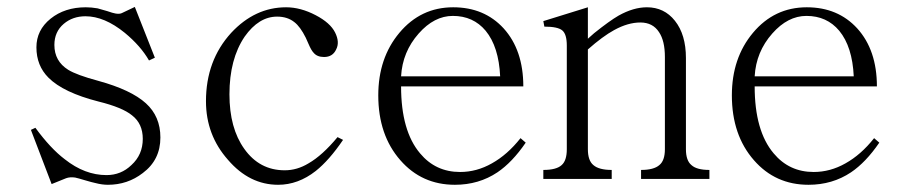

<svg xmlns="http://www.w3.org/2000/svg" viewBox="-20 -505 2540 543"><path d="M80.1 -143.6 67.4 -137.7 126 15.6 167 -1Q177.7 -4.9 192.4 -2.9Q201.2 -1 220.7 4.9Q240.2 10.7 250 12.7Q268.6 17.6 285.2 17.6Q340.8 17.6 383.8 -15.6Q433.6 -52.7 433.6 -116.2Q433.6 -175.8 392.6 -212.9Q350.6 -251 257.8 -276.4Q196.3 -293 172.9 -307.6Q133.8 -332 133.8 -377.9Q133.8 -415 160.2 -437.5Q185.5 -459 221.7 -459Q275.4 -459 333 -412.1Q377.9 -375 401.4 -334L418 -341.8L361.3 -485.4L324.2 -467.8Q317.4 -464.8 306.6 -466.8Q299.8 -467.8 283.2 -473.6Q266.6 -478.5 255.9 -481.4Q238.3 -484.4 222.7 -484.4Q163.1 -484.4 123 -452.1Q83 -419.9 83 -371.1Q83 -319.3 117.2 -285.2Q159.2 -243.2 258.8 -217.8Q326.2 -201.2 353.5 -178.7Q383.8 -155.3 383.8 -112.3Q383.8 -67.4 351.6 -38.1Q322.3 -9.8 281.2 -9.8Q219.7 -9.8 163.1 -54.7Q123 -85 80.1 -143.6Z M950.2 -109.4 934.6 -117.2Q891.6 -65.4 852.5 -43Q820.3 -23.4 785.2 -23.4Q713.9 -23.4 670.9 -84Q628.9 -142.6 628.9 -238.3Q628.9 -337.9 671.9 -401.4Q711.9 -458 763.7 -458Q793 -458 812.5 -442.4Q829.1 -429.7 844.7 -398.4L852.5 -380.9Q860.4 -362.3 867.2 -355.5Q877 -343.8 896.5 -343.8Q920.9 -343.8 930.7 -365.2Q941.4 -385.7 927.7 -413.1Q914.1 -440.4 873 -461.9Q830.1 -484.4 789.1 -484.4Q701.2 -484.4 633.8 -412.1Q562.5 -334 562.5 -218.8Q562.5 -123 625 -52.7Q685.5 17.6 766.6 17.6Q823.2 17.6 873 -21.5Q911.1 -51.8 950.2 -109.4Z M1452.1 -114.3Q1415 -67.4 1371.1 -43Q1328.1 -18.6 1281.2 -18.6Q1211.9 -18.6 1168 -71.3Q1114.3 -134.8 1114.3 -260.7H1460Q1460 -363.3 1404.3 -424.8Q1349.6 -484.4 1261.7 -484.4Q1169.9 -484.4 1109.4 -412.1Q1049.8 -340.8 1049.8 -235.4Q1049.8 -123 1112.3 -51.8Q1172.9 17.6 1266.6 17.6Q1334 17.6 1386.7 -17.6Q1428.7 -45.9 1466.8 -101.6ZM1394.5 -289.1H1114.3Q1118.2 -358.4 1164.1 -410.2Q1208 -460 1260.7 -460Q1318.4 -460 1353.5 -418Q1390.6 -373 1394.5 -289.1Z M1516.6 1H1710V-24.4Q1673.8 -24.4 1658.2 -38.1Q1642.6 -50.8 1642.6 -83V-365.2Q1684.6 -402.3 1716.8 -419.9Q1755.9 -441.4 1791 -441.4Q1826.2 -441.4 1843.8 -414.1Q1860.4 -389.6 1860.4 -343.8V-83Q1860.4 -50.8 1844.7 -38.1Q1829.1 -24.4 1793 -24.4V1H1986.3V-24.4Q1950.2 -24.4 1935.5 -38.1Q1919.9 -50.8 1919.9 -83V-340.8Q1919.9 -407.2 1888.7 -446.3Q1858.4 -484.4 1809.6 -484.4Q1771.5 -484.4 1729.5 -460.9Q1704.1 -446.3 1660.2 -411.1L1642.6 -395.5V-484.4L1516.6 -445.3L1519.5 -429.7Q1557.6 -429.7 1570.3 -418.9Q1583 -408.2 1583 -376V-83Q1583 -50.8 1568.4 -38.1Q1553.7 -24.4 1516.6 -24.4Z M2452.1 -114.3Q2415 -67.4 2371.1 -43Q2328.1 -18.6 2281.2 -18.6Q2211.9 -18.6 2168 -71.3Q2114.3 -134.8 2114.3 -260.7H2460Q2460 -363.3 2404.3 -424.8Q2349.6 -484.4 2261.7 -484.4Q2169.9 -484.4 2109.4 -412.1Q2049.8 -340.8 2049.8 -235.4Q2049.8 -123 2112.3 -51.8Q2172.9 17.6 2266.6 17.6Q2334 17.6 2386.7 -17.6Q2428.7 -45.9 2466.8 -101.6ZM2394.5 -289.1H2114.3Q2118.2 -358.4 2164.1 -410.2Q2208 -460 2260.7 -460Q2318.4 -460 2353.5 -418Q2390.6 -373 2394.5 -289.1Z"/></svg>

Font: BatangChe
Style: Regular
Weight: 400
Monospace: yes
Version: Version 2.21